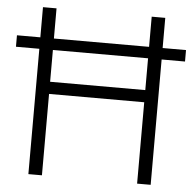

<svg xmlns="http://www.w3.org/2000/svg" viewBox="-51 -766 827 818"><g transform="rotate(5 362.0 -357.0)"><path d="M100 0V-536H0V-585H100V-714H158V-585H565V-714H623V-585H723V-536H623V0H565V-348H158V0ZM158 -400H565V-536H158Z"/></g></svg>

Font: Noto Sans Arabic Light
Style: Regular
Weight: 300
Designer: Monotype Design Team, Nadine Chahine, Nizar Qandah and Khaled Hosny
Foundry: Monotype Imaging Inc.
Version: Version 2.012; ttfautohint (v1.8.4.7-5d5b)